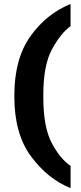

<svg xmlns="http://www.w3.org/2000/svg" viewBox="-20 -741 410 974"><path d="M338.1 213.4Q222.2 166.7 137.5 52.5Q52.7 -61.8 52.7 -251.5V-256.3Q52.7 -441.2 133.3 -555.7Q213.9 -670.2 337.9 -720.7V-608.4Q288.6 -572.8 244.1 -491.7Q199.7 -410.6 199.7 -259.8V-248Q199.7 -96.9 242.1 -16.4Q284.4 64.2 338.1 100.6Z"/></svg>

Font: RobotoFlex
Style: Regular
Weight: 400
Designer: Berlow after Robertson
Foundry: Google
Version: Version 2.136